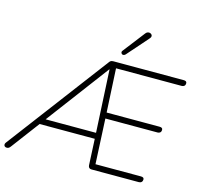

<svg xmlns="http://www.w3.org/2000/svg" viewBox="-154 -1083 1282 1229"><g transform="rotate(15 487.0 -468.0)"><path d="M-5 6Q-14 6 -19 1.5Q-24 -3 -24 -10.5Q-24 -18 -18 -25L485 -692Q490 -700 497 -702.5Q504 -705 512 -705H977Q987 -705 992.5 -701.5Q998 -698 998 -690Q998 -677 991 -671.5Q984 -666 975 -666H526L538 -690L555 -366L538 -377H905Q915 -377 920.5 -373.5Q926 -370 926 -362Q926 -349 919 -343.5Q912 -338 903 -338H540L556 -348L572 -20L554 -39H872Q882 -39 887.5 -35.5Q893 -32 893 -24Q893 -13 886.5 -6.5Q880 0 869 0H555Q535 0 533 -21L524 -207L542 -195H147L168 -207L21 -11Q14 -1 8 2.5Q2 6 -5 6ZM499 -648 181 -224 173 -234H530L523 -225L501 -648ZM576 -768Q570 -762 563.5 -761Q557 -760 552.5 -763.5Q548 -767 546.5 -773Q545 -779 550 -785L662 -930Q668 -938 676 -940.5Q684 -943 690.5 -941Q697 -939 701.5 -934.5Q706 -930 706 -923Q706 -916 699 -908Z"/></g></svg>

Font: Nunito ExtraLight
Style: Italic
Weight: 200
Italic angle: -9°
Designer: Vernon Adams
Foundry: Vernon Adams
Version: Version 3.602